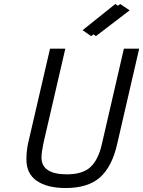

<svg xmlns="http://www.w3.org/2000/svg" viewBox="-20 -937 721 967"><path d="M463 -755 451 -764 439 -755 396 -785 561 -917 574 -908 585 -917 633 -885ZM113 -134Q113 -182 124 -226L232 -692H309L199 -217Q189 -169 189 -144Q189 -59 317 -59Q396 -59 435.5 -95.5Q475 -132 493 -211L604 -692H681L570 -211Q544 -97 483.5 -43.5Q423 10 311 10Q218 10 165.5 -26Q113 -62 113 -134Z"/></svg>

Font: Cairo
Style: Italic
Weight: 400
Italic angle: -13°
Designer: Mohamed Gaber, Accademia di Belle Arti di Urbino and others
Foundry: Kief Type Foundry, Accademia di Belle Arti di Urbino and others
Version: Version 3.011